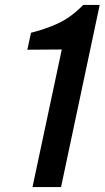

<svg xmlns="http://www.w3.org/2000/svg" viewBox="-20 -760 428 780"><path d="M385 -740 228 0H112L231 -559L91 -558L106 -627L132 -634Q190 -651 230 -672Q270 -693 308 -730L318 -740Z"/></svg>

Font: Be Vietnam Pro Medium
Style: Italic
Weight: 500
Italic angle: -12°
Designer: Lam Bao, Tony Le, Vietanh Nguyen
Foundry: Yellow Type Foundry
Version: Version 1.002; ttfautohint (v1.8.3)